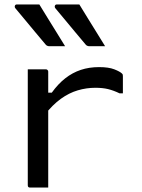

<svg xmlns="http://www.w3.org/2000/svg" viewBox="-20 -844 640 864"><path d="M180 -427H213Q241 -466 273.5 -491.5Q306 -517 343.5 -529.5Q381 -542 426 -542Q469 -542 494.5 -532Q520 -522 529 -513Q532 -510 532.5 -507.5Q533 -505 533 -500Q533 -491 533 -481.5Q533 -472 533 -462Q533 -452 533 -442.5Q533 -433 533 -424H518Q491 -437 466.5 -443Q442 -449 409 -449Q369 -449 330 -437.5Q291 -426 254 -399.5Q217 -373 180 -326ZM197 0Q183 0 170 0Q157 0 144 0Q131 0 116 0Q113 0 111 -0.5Q109 -1 107.5 -2.5Q106 -4 105.5 -6Q105 -8 105 -11Q105 -53 105 -95Q105 -137 105 -179.5Q105 -222 105 -264.5Q105 -307 105 -349Q105 -391 105 -433Q105 -465 105 -490.5Q105 -516 105 -532Q121 -532 134.5 -532Q148 -532 160.5 -532Q173 -532 186 -532Q190 -532 192 -530.5Q194 -529 195.5 -527Q197 -525 197 -521Q197 -469 197 -417Q197 -365 197 -313Q197 -261 197 -208.5Q197 -156 197 -104Q197 -52 197 0ZM157 -824Q177 -792 196 -760.5Q215 -729 235 -697.5Q255 -666 273 -636Q256 -636 239 -636Q222 -636 202 -636Q196 -636 191.5 -638.5Q187 -641 185 -644Q157 -678 135.5 -703Q114 -728 94 -753Q74 -778 49 -807Q45 -812 47 -818Q49 -824 56 -824Q74 -824 89.5 -824Q105 -824 121.5 -824Q138 -824 157 -824ZM337 -824Q357 -792 376 -760.5Q395 -729 415 -697.5Q435 -666 453 -636Q436 -636 419 -636Q402 -636 382 -636Q376 -636 371.5 -638.5Q367 -641 365 -644Q337 -678 315.5 -703Q294 -728 274 -753Q254 -778 229 -807Q225 -812 227 -818Q229 -824 236 -824Q254 -824 269.5 -824Q285 -824 301.5 -824Q318 -824 337 -824Z"/></svg>

Font: Recursive Monospace
Style: Regular
Weight: 400
Version: Version 1.047